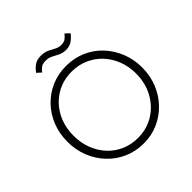

<svg xmlns="http://www.w3.org/2000/svg" viewBox="-217 -1034 1227 1227"><g transform="rotate(-45 396.5 -421.0)"><path d="M398 10Q326 10 264.5 -17Q203 -44 157 -92.5Q111 -141 85.5 -205Q60 -269 60 -342Q60 -416 85 -479.5Q110 -543 156 -591Q202 -639 263 -665.5Q324 -692 396 -692Q468 -692 529.5 -665.5Q591 -639 636.5 -591Q682 -543 708 -479Q734 -415 734 -341Q734 -268 708.5 -204Q683 -140 637 -92Q591 -44 530.5 -17Q470 10 398 10ZM396 -41Q478 -41 541.5 -80.5Q605 -120 642 -188Q679 -256 679 -342Q679 -406 657.5 -460.5Q636 -515 598 -555.5Q560 -596 508.5 -618.5Q457 -641 396 -641Q315 -641 251.5 -602Q188 -563 151.5 -495.5Q115 -428 115 -342Q115 -278 136 -223Q157 -168 195 -127Q233 -86 284.5 -63.5Q336 -41 396 -41ZM471 -764Q440 -764 418 -775Q396 -786 375.5 -797Q355 -808 329 -808Q302 -808 287 -798Q272 -788 259 -770L230 -796Q248 -821 270.5 -836.5Q293 -852 328 -852Q361 -852 384 -841Q407 -830 427 -819Q447 -808 470 -808Q494 -808 508.5 -818Q523 -828 536 -846L565 -819Q547 -795 524.5 -779.5Q502 -764 471 -764Z"/></g></svg>

Font: Outfit Thin ExtraLight
Style: Regular
Weight: 250
Version: Version 1.100;gftools[0.9.27]